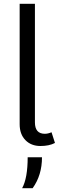

<svg xmlns="http://www.w3.org/2000/svg" viewBox="-20 -759 318 1006"><path d="M192 6Q143 6 113 -25Q83 -56 83 -108V-739H163V-118Q163 -58 215 -58Q231 -58 250 -66L268 -10Q238 6 192 6ZM96 227Q125 174 125 65H200Q200 159 151 227Z"/></svg>

Font: Cantarell
Style: Regular
Weight: 400
Designer: Dave Crossland, Nikolaus Waxweiler, Florian Fecher, Jacques Le Bailly, Eben Sorkin, Alexei Vanyashin, Alexios Zavras, Em
Version: Version 0.303